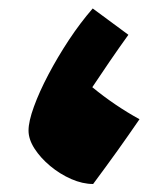

<svg xmlns="http://www.w3.org/2000/svg" viewBox="-20 -432 405 463"><path d="M204.6 11.7Q179.2 11.7 151.9 -0.2Q124.5 -12.2 101.1 -31.7Q77.6 -51.3 63.2 -73.7Q48.8 -96.2 48.8 -117.2Q48.8 -139.2 61.8 -174.8Q74.7 -210.4 96.7 -252.2Q118.7 -293.9 146.2 -335.7Q173.8 -377.4 203.6 -411.6L289.6 -348.1Q266.1 -315.4 244.4 -283.7Q222.7 -252 202.6 -221.7Q256.8 -177.2 316.4 -144.5Q290 -106 262.9 -68.1Q235.8 -30.3 204.6 11.7Z"/></svg>

Font: Pinar DS1 Black
Style: Regular
Weight: 900
Designer: Amin Abedi
Version: Version 3.000